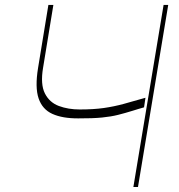

<svg xmlns="http://www.w3.org/2000/svg" viewBox="-20 -747 715 767"><path d="M173.3 -727.3H193.2L152 -475.9Q141 -410.2 159.3 -373.9Q177.6 -337.7 215 -323.7Q252.5 -309.7 298.3 -309.7Q353.3 -309.7 394.5 -315.5Q435.7 -321.4 474.4 -332Q513.1 -342.7 561.1 -356.5L555.4 -318.2Q542.6 -314.6 531.6 -311.3Q520.6 -307.9 510.3 -304.7Q479.4 -295.1 451.9 -288.2Q424.4 -281.2 387.6 -277.5Q350.9 -273.8 292.6 -274.1Q229.8 -273.8 189.5 -291.9Q149.1 -310 134.2 -354Q119.3 -398.1 132.1 -475.9ZM633.5 -727.3H652L531.2 0H512.8Z"/></svg>

Font: Inter Thin  BETA
Style: Italic
Weight: 100
Italic angle: -9.39999°
Designer: Rasmus Andersson
Foundry: rsms
Version: Version 3.011;git-f93a4a705